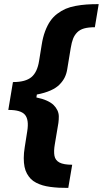

<svg xmlns="http://www.w3.org/2000/svg" viewBox="-20 -761 503 939"><path d="M313.9 158Q288.4 158 267.9 157Q247.5 155.9 226.2 153.1Q204.9 150.2 188.7 145.4Q172.6 140.6 157.1 132.8Q141.7 125 131 114.2Q120.4 103.3 112 88.4Q103.7 73.5 100 54.9Q96.2 36.2 96.2 12.1Q96.2 -12.1 100.9 -40.8L113.3 -119.7Q122.2 -175.4 102.3 -199.4Q82.4 -223.4 22 -223.4H20.6L43.3 -359.7H44.7Q104.8 -359.7 133.7 -383.9Q162.6 -408 171.2 -463.4L183.9 -541.9Q189.6 -578.8 200.6 -608.1Q211.6 -637.4 225.9 -658Q240.1 -678.6 260.1 -693.7Q280.2 -708.8 301.1 -717.9Q322.1 -726.9 349.8 -732.1Q377.5 -737.2 403.4 -739Q429.3 -740.8 462.7 -740.8L443.9 -627.8Q412.6 -627.8 391.7 -622Q370.7 -616.1 357.6 -602.8Q344.5 -589.5 337.5 -571.9Q330.6 -554.3 326 -526.6L308.9 -422.9Q305.4 -400.9 296.9 -383.2Q288.4 -365.4 272 -348.4Q255.7 -331.3 227.5 -318.7Q199.2 -306.1 160.2 -298.7L158 -284.4Q187.5 -278.4 208.8 -268.8Q230.1 -259.2 242 -247.5Q253.9 -235.8 260.7 -221.6Q267.4 -207.4 267.6 -191.9Q267.8 -176.5 265.6 -159.8L248.2 -56.1Q242.2 -21.7 246.3 0.7Q250.4 23.1 271 33.9Q291.5 44.7 333.1 44.7Z"/></svg>

Font: Karasuma Gothic
Style: Bold Italic
Weight: 700
Italic angle: 9.39998°
Designer: Rasmus Andersson / Ryoko Nishizuka
Foundry: Genbu
Version: Version 1.00